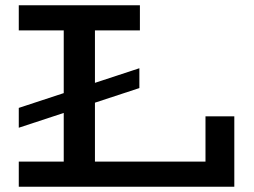

<svg xmlns="http://www.w3.org/2000/svg" viewBox="-20 -706 961 726"><path d="M51 -223V-298L507 -448V-373ZM51 0V-95H757V-266H866V0ZM221 -53V-626H339V-53ZM51 -591V-686H509V-591Z"/></svg>

Font: BioRhyme SemiExpanded Medium
Style: Regular
Weight: 500
Width: 6
Designer: Aoife Mooney
Foundry: Aoife Mooney Type
Version: Version 1.600;gftools[0.9.33]